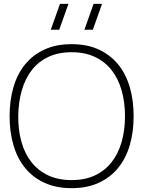

<svg xmlns="http://www.w3.org/2000/svg" viewBox="-20 -965 746 1000"><path d="M463.5 -810H419.5L467.5 -945H511.5ZM288.5 -810H244.5L292.5 -945H336.5ZM353 15Q433.5 15 494 -12.8Q554.5 -40.5 595 -90Q635.5 -139.5 655.8 -208.5Q676 -277.5 676 -360Q676 -442.5 655.8 -511.5Q635.5 -580.5 595 -630Q554.5 -679.5 494 -707.2Q433.5 -735 353 -735Q272.5 -735 212 -707.2Q151.5 -679.5 111 -630Q70.5 -580.5 50.2 -511.5Q30 -442.5 30 -360Q30 -277.5 50.2 -208.5Q70.5 -139.5 111 -90Q151.5 -40.5 212 -12.8Q272.5 15 353 15ZM353 -27Q283.5 -27 231.2 -51.5Q179 -76 144 -120.2Q109 -164.5 91.8 -225.8Q74.5 -287 75 -360Q76 -433 93.5 -494.2Q111 -555.5 145.5 -599.8Q180 -644 231.8 -668.5Q283.5 -693 353 -693Q422.5 -693 474.5 -668.5Q526.5 -644 561.2 -599.8Q596 -555.5 613.5 -494.2Q631 -433 631 -360Q631 -287 613.5 -225.8Q596 -164.5 561.2 -120.2Q526.5 -76 474.5 -51.5Q422.5 -27 353 -27Z"/></svg>

Font: Vela Sans GX ExtLt
Style: Regular
Weight: 200
Designer: Principal design: Mikhail Sharanda - project Manrope.
Design modification: Ravid Balaliev
Foundry: Mikhail Sharanda
Version: Version 1.001